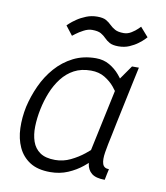

<svg xmlns="http://www.w3.org/2000/svg" viewBox="-79 -751 714 825"><g transform="rotate(10 278.0 -338.5)"><path d="M432 0Q393 0 374.5 -15Q356 -30 352.5 -57Q349 -84 354.5 -119.5Q360 -155 369 -196L381 -250H440L429 -196Q419 -151 413.5 -117.5Q408 -84 414 -66Q420 -48 442 -48L437 -25ZM421 -440 478 -430 402 -70 340 -60ZM421 -440 463 -500H493L478 -430ZM387 -150 417 -140Q417 -140 407.5 -125Q398 -110 379.5 -88Q361 -66 334 -44Q307 -22 272 -7Q237 8 195 8L207 -47Q242 -47 274 -62.5Q306 -78 331.5 -98.5Q357 -119 372 -134.5Q387 -150 387 -150ZM429 -350Q429 -350 420.5 -365.5Q412 -381 395.5 -401Q379 -421 353.5 -436.5Q328 -452 293 -452L305 -508Q338 -508 364 -493Q390 -478 408.5 -456Q427 -434 439 -412Q451 -390 457 -375Q463 -360 463 -360ZM293 -452Q251 -452 220 -435.5Q189 -419 166.5 -390Q144 -361 129.5 -325Q115 -289 107 -250Q99 -211 98 -174.5Q97 -138 107 -109Q117 -80 141 -63.5Q165 -47 207 -47L195 8Q140 8 106 -14Q72 -36 55 -73Q38 -110 36.5 -156Q35 -202 45 -250Q56 -298 77 -344Q98 -390 130.5 -427Q163 -464 206.5 -486Q250 -508 305 -508ZM155 -625Q155 -625 164.5 -634Q174 -643 191.5 -655Q209 -667 231.5 -676Q254 -685 279 -685Q305 -685 318 -677.5Q331 -670 341 -660Q351 -650 364.5 -642.5Q378 -635 403 -635Q420 -635 436 -645Q452 -655 462 -665Q472 -675 472 -675L507 -635Q507 -635 498.5 -626Q490 -617 474 -605Q458 -593 437 -584Q416 -575 390 -575Q365 -575 351.5 -582.5Q338 -590 328.5 -600Q319 -610 306 -617.5Q293 -625 267 -625Q250 -625 231 -615Q212 -605 199 -595Q186 -585 186 -585Z"/></g></svg>

Font: Epunda Sans Light
Style: Italic
Weight: 300
Italic angle: -12.0243°
Designer: Simon Atzbach
Foundry: typofactur
Version: Version 2.204